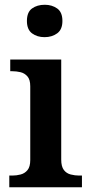

<svg xmlns="http://www.w3.org/2000/svg" viewBox="-20 -786 380 806"><path d="M19 0V-49H32Q49 -49 66.5 -53.5Q84 -58 95.5 -72Q107 -86 107 -114V-424Q107 -452 95 -465.5Q83 -479 66 -483Q49 -487 32 -487H23V-536H237V-116Q237 -87 248 -72.5Q259 -58 277 -53.5Q295 -49 312 -49H324V0ZM167 -630Q136 -630 114.5 -646Q93 -662 93 -698Q93 -735 114.5 -750.5Q136 -766 168 -766Q198 -766 220 -750.5Q242 -735 242 -698Q242 -662 220 -646Q198 -630 167 -630Z"/></svg>

Font: Noto Serif Kannada SemiBold
Style: Regular
Weight: 600
Version: Version 2.003